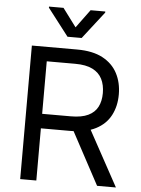

<svg xmlns="http://www.w3.org/2000/svg" viewBox="-62 -994 763 1042"><g transform="rotate(5 320.0 -473.0)"><path d="M87.9 0V-727.5H334Q419.4 -727.5 473.9 -698.5Q528.3 -669.4 554.7 -618.9Q581.1 -568.4 581.1 -503.9Q581.1 -439.9 554.9 -390.1Q528.8 -340.3 474.4 -312.3Q419.9 -284.2 335 -284.2H136.7V-363.3H332Q390.6 -363.3 426.3 -380.4Q461.9 -397.5 478 -429Q494.1 -460.4 494.1 -503.9Q494.1 -547.9 477.8 -580.6Q461.4 -613.3 425.8 -631.3Q390.1 -649.4 331.1 -649.4H175.8V0ZM506.8 0 331.1 -327.1H430.7L609.4 0ZM241.2 -946.3 315.4 -846.7 388.7 -946.3H468.8V-940.4L353.5 -792H276.4L162.1 -940.4V-946.3Z"/></g></svg>

Font: GitLab Sans
Style: Regular
Weight: 400
Designer: Rasmus Andersson
Foundry: Modifications by GitLab B.V., manufactured by rsms
Version: Version 4.000;git-c8fb6b7